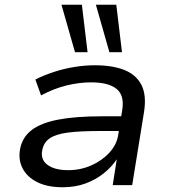

<svg xmlns="http://www.w3.org/2000/svg" viewBox="-20 -780 717 809"><path d="M244 9Q180 9 137 -12.5Q94 -34 75 -71Q56 -108 65 -154Q75 -203 114 -232.5Q153 -262 225.5 -276Q298 -290 410 -290H508L499 -228H400Q318 -228 267 -221.5Q216 -215 190 -197.5Q164 -180 158 -147Q150 -108 180 -85.5Q210 -63 268 -63Q319 -63 364.5 -83Q410 -103 441 -137Q472 -171 478 -211L495 -316Q505 -378 471 -405.5Q437 -433 364 -433Q314 -433 260.5 -420Q207 -407 153 -378L129 -445Q167 -464 209 -477.5Q251 -491 294.5 -498Q338 -505 380 -505Q453 -505 503 -485.5Q553 -466 575.5 -423Q598 -380 587 -309L537 0H455L472 -109Q451 -77 417.5 -50Q384 -23 340.5 -7Q297 9 244 9ZM441 -560 384 -760H470L494 -560ZM296 -560 239 -760H325L349 -560Z"/></svg>

Font: Nunito Sans 7pt SemiExpanded
Style: Italic
Weight: 400
Width: 6
Italic angle: -9°
Designer: Vernon Adams
Foundry: Vernon Adams
Version: Version 3.101;gftools[0.9.27]